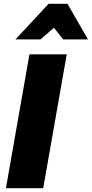

<svg xmlns="http://www.w3.org/2000/svg" viewBox="-20 -984 480 1004"><path d="M329 -700H134L11 0H206ZM333 -964H234L61 -778H192L262 -839L310 -778H440Z"/></svg>

Font: Geom Black
Style: Bold Italic
Weight: 900
Italic angle: -10°
Version: Version 1.102